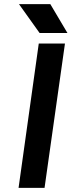

<svg xmlns="http://www.w3.org/2000/svg" viewBox="-20 -911 347 931"><path d="M172 -751H307L224 -891H72ZM70 0H196L295 -700H168Z"/></svg>

Font: Unageo
Style: Bold-Italic
Weight: 700
Designer: Richard Sepsi
Foundry: Richard Sepsi
Version: Version 2.000